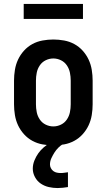

<svg xmlns="http://www.w3.org/2000/svg" viewBox="-20 -728 540 972"><path d="M250 8Q223 8 195.5 3Q168 -2 144 -15Q120 -28 101.5 -48.5Q83 -69 71.5 -93.5Q60 -118 55.5 -145.5Q51 -173 51 -200V-320Q51 -347 55.5 -374.5Q60 -402 71.5 -426.5Q83 -451 101.5 -471.5Q120 -492 144 -505Q168 -518 195.5 -523Q223 -528 250 -528Q277 -528 304.5 -523Q332 -518 356 -505Q380 -492 398.5 -471.5Q417 -451 428.5 -426.5Q440 -402 444.5 -374.5Q449 -347 449 -320V-200Q449 -173 444.5 -145.5Q440 -118 428.5 -93.5Q417 -69 398.5 -48.5Q380 -28 356 -15Q332 -2 304.5 3Q277 8 250 8ZM250 -88Q270 -88 288.5 -97Q307 -106 318.5 -123Q330 -140 334 -160Q338 -180 338 -200V-320Q338 -340 334 -360Q330 -380 318.5 -397Q307 -414 288.5 -423Q270 -432 250 -432Q230 -432 211.5 -423Q193 -414 181.5 -397Q170 -380 166 -360Q162 -340 162 -320V-200Q162 -180 166 -160Q170 -140 181.5 -123Q193 -106 211.5 -97Q230 -88 250 -88ZM272 224Q249 224 227 219Q205 214 186.5 201.5Q168 189 157 168.5Q146 148 146 126Q146 105 154 85Q162 65 174 48Q186 31 202 17.5Q218 4 237 -7L238 -8H301V0Q287 8 275.5 19.5Q264 31 255.5 44.5Q247 58 240 73Q233 88 233 105Q233 114 237.5 123Q242 132 250 138Q258 144 268 146Q278 148 287 148Q297 148 306 146.5Q315 145 324 144V219Q311 221 298 222.5Q285 224 272 224ZM100 -632V-708H400V-632Z"/></svg>

Font: Iosevka SS18
Style: Bold
Weight: 700
Monospace: yes
Designer: Belleve Invis
Foundry: Belleve Invis
Version: Version 25.1.1; ttfautohint (v1.8.4)